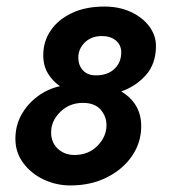

<svg xmlns="http://www.w3.org/2000/svg" viewBox="-20 -558 527 586"><path d="M195 8Q152 8 113.5 -10Q75 -28 51 -60.5Q27 -93 27 -134Q27 -175 45.5 -208Q64 -241 95 -264Q126 -287 163 -295Q141 -310 126.5 -333.5Q112 -357 112 -390Q112 -431 134.5 -464.5Q157 -498 199 -518Q241 -538 299 -538Q344 -538 379.5 -521.5Q415 -505 435.5 -477.5Q456 -450 456 -418Q456 -363 425 -328.5Q394 -294 350 -279Q411 -242 411 -173Q411 -123 383 -82Q355 -41 306 -16.5Q257 8 195 8ZM350 -398Q350 -421 333.5 -434.5Q317 -448 291 -448Q259 -448 239 -428.5Q219 -409 219 -382Q219 -359 233 -343.5Q247 -328 273 -328Q308 -328 329 -347.5Q350 -367 350 -398ZM305 -176Q305 -203 287 -223.5Q269 -244 233 -244Q192 -244 164 -216.5Q136 -189 136 -154Q136 -123 156.5 -104Q177 -85 207 -85Q250 -85 277.5 -113Q305 -141 305 -176Z"/></svg>

Font: Lisu Bosa
Style: Bold Italic
Weight: 700
Italic angle: -19°
Designer: David Morse, Annie Olsen, Victor Gaultney, Frank Grießhammer (Latin)
Foundry: SIL International
Version: Version 2.000